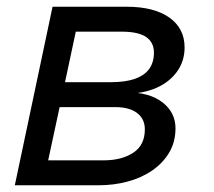

<svg xmlns="http://www.w3.org/2000/svg" viewBox="-20 -550 635 570"><path d="M24 0 136 -530H356Q437 -530 482.5 -498Q528 -466 528 -409Q528 -369 506 -338Q484 -307 445 -289.5Q406 -272 355 -272L356 -276Q424 -276 462.5 -246Q501 -216 501 -169Q501 -129 482.5 -97.5Q464 -66 432 -44Q400 -22 359 -11Q318 0 273 0ZM123 -74H288Q341 -74 375.5 -96.5Q410 -119 410 -166Q410 -197 387 -214.5Q364 -232 322 -232H157ZM173 -306H309Q352 -306 380.5 -316Q409 -326 423 -345.5Q437 -365 437 -394Q437 -424 414 -440Q391 -456 341 -456H205Z"/></svg>

Font: Geist
Style: Italic
Weight: 400
Italic angle: -12°
Designer: Basement.studio, Andrés Briganti, Mateo Zaragoza
Foundry: Basement.studio, Vercel, Andrés Briganti, Guido Ferreyra, Mateo Zaragoza
Version: Version 1.500